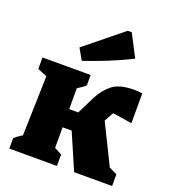

<svg xmlns="http://www.w3.org/2000/svg" viewBox="-139 -870 868 974"><g transform="rotate(20 295.0 -383.5)"><path d="M23 0V-56Q41 -73 65 -87L74 -409L23 -430V-492H283V-436Q266 -420 240 -405V-292H289L336 -387Q361 -436 399.5 -466.5Q438 -497 515 -497Q536 -497 561 -494V-333L457 -349Q454 -343 450 -337L429 -299L535 -84L578 -63V0H373L289 -194H240V-83L280 -62V0ZM216 -544 182 -604 383 -767H405L467 -647Q405 -616 343 -591Q281 -566 216 -544Z"/></g></svg>

Font: Piazzolla ExtraBold
Style: Regular
Weight: 800
Designer: Juan Pablo del Peral
Foundry: Huerta Tipografica
Version: Version 1.330